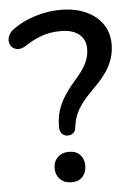

<svg xmlns="http://www.w3.org/2000/svg" viewBox="-52 -754 554 798"><g transform="rotate(-5 225.0 -355.0)"><path d="M215 -191Q200 -191 191 -201.5Q182 -212 182 -229Q182 -262 190 -291.5Q198 -321 216 -351Q234 -381 264 -415Q288 -442 301.5 -463Q315 -484 321 -503.5Q327 -523 327 -544Q327 -582 300 -604Q273 -626 224 -626Q181 -626 145 -613.5Q109 -601 75 -578Q56 -566 41.5 -567Q27 -568 17.5 -576.5Q8 -585 5.5 -598.5Q3 -612 9.5 -626.5Q16 -641 33 -653Q73 -682 126 -698Q179 -714 230 -714Q290 -714 335 -694Q380 -674 405 -638Q430 -602 430 -553Q430 -522 421 -494Q412 -466 392.5 -437.5Q373 -409 338 -375Q307 -344 288 -318.5Q269 -293 260.5 -269.5Q252 -246 249 -220Q248 -207 239 -199Q230 -191 215 -191ZM214 4Q185 4 167 -14Q149 -32 149 -60Q149 -88 167 -105.5Q185 -123 214 -123Q244 -123 260.5 -105.5Q277 -88 277 -60Q277 -32 260.5 -14Q244 4 214 4Z"/></g></svg>

Font: Nunito SemiBold
Style: Regular
Weight: 600
Designer: Vernon Adams
Foundry: Vernon Adams
Version: Version 3.602